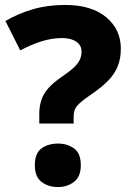

<svg xmlns="http://www.w3.org/2000/svg" viewBox="-20 -744 530 777"><path d="M139 -283Q139 -314 147.5 -339.5Q156 -365 176 -387.5Q196 -410 230 -433Q262 -455 279 -471Q296 -487 303 -502.5Q310 -518 310 -535Q310 -561 288.5 -575.5Q267 -590 231 -590Q191 -590 149 -577Q107 -564 62 -540L2 -659Q53 -689 113 -706.5Q173 -724 243 -724Q350 -724 409.5 -674.5Q469 -625 469 -547Q469 -507 456.5 -476Q444 -445 418.5 -418.5Q393 -392 352 -364Q323 -344 306.5 -330Q290 -316 284 -303Q278 -290 278 -271V-244H139ZM121 -75Q121 -124 148 -143.5Q175 -163 215 -163Q252 -163 279.5 -143.5Q307 -124 307 -75Q307 -29 279.5 -8Q252 13 215 13Q175 13 148 -8Q121 -29 121 -75Z"/></svg>

Font: Noto Sans Hebrew ExtraBold
Style: Regular
Weight: 800
Designer: Monotype Design Team
Foundry: Monotype Imaging Inc.
Version: Version 2.003